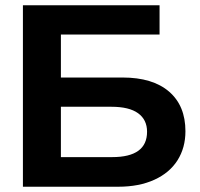

<svg xmlns="http://www.w3.org/2000/svg" viewBox="-20 -708 759 728"><path d="M683.1 -210.4Q683.1 -147.9 653.1 -100.3Q623 -52.7 565.2 -26.4Q507.3 0 428.7 0H66.9V-688H585V-577.1H210.9V-414.1H444.3Q559.1 -414.1 621.1 -360.6Q683.1 -307.1 683.1 -210.4ZM537.6 -208.5Q537.6 -253.9 503.7 -278.6Q469.7 -303.2 402.3 -303.2H210.9V-112.3H405.3Q537.6 -112.3 537.6 -208.5Z"/></svg>

Font: Liberation Sans
Style: Bold
Weight: 700
Designer: Steve Matteson
Foundry: Ascender Corporation
Version: Version 2.1.5